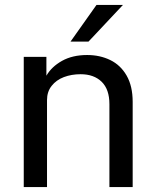

<svg xmlns="http://www.w3.org/2000/svg" viewBox="-20 -760 627 780"><path d="M76.5 -529H168.5V-452.5Q189.5 -489 232 -512.8Q274.5 -536.5 334 -536.5Q386 -536.5 428 -516Q470 -495.5 494.5 -452.8Q519 -410 519 -346V0H424.5V-337Q424.5 -397 393 -427.8Q361.5 -458.5 307.5 -458.5Q270.5 -458.5 239.5 -446.8Q208.5 -435 189.8 -411.2Q171 -387.5 171 -353.5V0H76.5ZM479.5 -740 339.5 -591H266.5L372 -740Z"/></svg>

Font: 1883 Sans
Style: Regular
Weight: 400
Designer: 1883 Sans project is a fork of Public Sans.
Version: Version 1.009